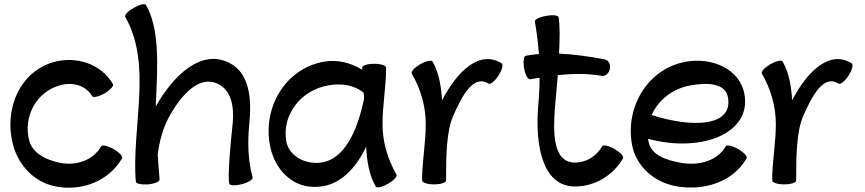

<svg xmlns="http://www.w3.org/2000/svg" viewBox="-20 -852 4083 906"><path d="M513 -455C458 -550 343 -588 236 -560C74 -516 -4 -336 42 -167C68 -71 142 7 239 27C363 53 493 4 556 -105C561 -114 543 -133 516 -149C488 -164 463 -170 458 -162C419 -95 339 -68 262 -84C199 -97 135 -127 118 -188C88 -302 152 -420 265 -450C323 -466 386 -449 415 -398C420 -390 446 -396 473 -411C500 -427 518 -447 513 -455Z M571 -772C635 -661 643 -530 637 -402C631 -266 610 -116 621 5C621 15 647 20 679 18C710 15 734 5 733 -5C730 -44 727 -83 724 -122C732 -184 748 -246 778 -301C835 -404 920 -501 1011 -455C1074 -423 1085 -343 1078 -270C1068 -175 1053 -19 1062 15C1065 24 1091 25 1122 17C1152 9 1174 -5 1172 -15C1150 -95 1148 -180 1156 -263C1168 -378 1161 -505 1063 -555C931 -623 799 -498 715 -350C715 -366 716 -382 717 -398C724 -546 732 -720 669 -828C664 -837 639 -831 611 -815C584 -800 566 -780 571 -772Z M1851 -28C1809 -101 1785 -183 1785 -267C1785 -356 1802 -444 1802 -533C1802 -543 1777 -551 1745 -551C1714 -551 1689 -543 1689 -533C1689 -530 1689 -526 1689 -523C1635 -556 1572 -572 1509 -561C1331 -530 1221 -352 1253 -171C1270 -71 1338 15 1436 28C1562 44 1650 -39 1708 -160C1711 -92 1722 -25 1753 28C1758 37 1784 31 1811 15C1838 0 1856 -20 1851 -28ZM1450 -85C1393 -92 1341 -129 1331 -185C1309 -310 1400 -427 1529 -449C1588 -460 1652 -452 1696 -414C1697 -405 1698 -396 1698 -386C1664 -223 1594 -66 1450 -85Z M2085 0C2085 -103 2085 -229 2118 -304C2160 -400 2214 -503 2286 -457C2294 -452 2315 -469 2332 -495C2349 -522 2356 -547 2347 -553C2243 -619 2136 -514 2066 -379C2062 -445 2051 -510 2021 -562C2016 -570 1990 -564 1963 -549C1936 -533 1918 -514 1923 -505C1965 -432 1989 -351 1989 -267C1989 -186 1975 -106 1972 -26C1972 -19 1972 -12 1972 -4C1972 -4 1972 -3 1972 -2C1972 -1 1972 -1 1972 0C1972 10 1997 18 2029 18C2060 18 2085 10 2085 0Z M2481 -478C2496 -480 2511 -483 2526 -485C2526 -442 2524 -399 2520 -356C2504 -170 2538 28 2693 28C2787 28 2873 -24 2920 -105C2925 -114 2907 -133 2880 -149C2853 -164 2827 -170 2822 -162C2795 -115 2747 -85 2693 -85C2589 -85 2589 -224 2599 -349C2603 -394 2608 -445 2612 -497C2681 -505 2751 -506 2820 -494C2837 -491 2854 -506 2858 -528C2862 -549 2851 -569 2833 -572C2762 -585 2690 -596 2618 -599C2622 -670 2622 -734 2616 -770C2614 -780 2588 -783 2557 -777C2526 -772 2502 -760 2504 -750C2513 -699 2519 -648 2523 -597C2502 -595 2482 -593 2461 -589C2451 -587 2448 -561 2453 -530C2459 -499 2471 -476 2481 -478Z M3503 -105C3508 -114 3490 -133 3463 -149C3436 -164 3410 -170 3405 -162C3364 -91 3275 -69 3192 -84C3124 -96 3051 -120 3040 -185C3039 -189 3039 -193 3038 -197C3291 -129 3526 -223 3493 -407C3473 -524 3343 -583 3218 -561C3040 -530 2930 -352 2962 -171C2980 -67 3068 9 3172 27C3302 50 3439 7 3503 -105ZM3238 -449C3316 -463 3403 -461 3415 -393C3440 -255 3250 -247 3055 -309C3086 -380 3154 -434 3238 -449Z M3737 0C3737 -103 3737 -229 3770 -304C3812 -400 3866 -503 3938 -457C3946 -452 3967 -469 3984 -495C4001 -522 4008 -547 3999 -553C3895 -619 3788 -514 3718 -379C3714 -445 3703 -510 3673 -562C3668 -570 3642 -564 3615 -549C3588 -533 3570 -514 3575 -505C3617 -432 3641 -351 3641 -267C3641 -186 3627 -106 3624 -26C3624 -19 3624 -12 3624 -4C3624 -4 3624 -3 3624 -2C3624 -1 3624 -1 3624 0C3624 10 3649 18 3681 18C3712 18 3737 10 3737 0Z"/></svg>

Font: Nupuram SemiBold
Style: Regular
Weight: 600
Designer: Santhosh Thottingal (santhosh.thottingal@gmail.com)
Foundry: SMC
Version: Version 1.000